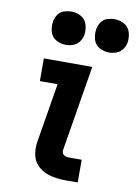

<svg xmlns="http://www.w3.org/2000/svg" viewBox="-86 -818 622 875"><g transform="rotate(10 225.0 -381.0)"><path d="M278 0H336V-105H278Q268 -105 259.5 -108Q251 -111 247 -119Q243 -127 245 -136L310 -530H86V-425H168L123 -153Q117 -120 124 -88Q131 -56 155.5 -35.5Q180 -15 212 -7.5Q244 0 278 0ZM373 -608Q390 -608 407 -614Q424 -620 435 -635Q446 -650 449 -666Q453 -691 446 -714.5Q439 -738 418.5 -750Q398 -762 373 -762Q356 -762 339 -756.5Q322 -751 311.5 -736Q301 -721 298 -704Q294 -679 300.5 -655.5Q307 -632 328 -620Q349 -608 373 -608ZM173 -608Q190 -608 207 -614Q224 -620 235 -635Q246 -650 249 -666Q253 -691 246 -714.5Q239 -738 218.5 -750Q198 -762 173 -762Q156 -762 139 -756.5Q122 -751 111.5 -736Q101 -721 98 -704Q94 -679 100.5 -655.5Q107 -632 128 -620Q149 -608 173 -608Z"/></g></svg>

Font: Iosevka Sparkle Oblique
Style: Bold
Weight: 700
Italic angle: -9°
Designer: Belleve Invis
Foundry: Belleve Invis
Version: Version 4.5.0; ttfautohint (v1.8.3)